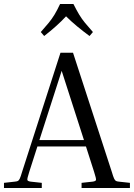

<svg xmlns="http://www.w3.org/2000/svg" viewBox="-22 -945 673 965"><path d="M188 -26V0H-2V-26L52 -32Q63 -33 68 -35.5Q73 -38 77.5 -47.5Q82 -57 89 -81L282 -680H345L540 -81Q547 -57 551.5 -47.5Q556 -38 561 -35.5Q566 -33 576 -32L631 -26V0H388V-26L443 -32Q459 -34 460.5 -40.5Q462 -47 451 -81L410 -209H166L125 -81Q114 -47 115.5 -40.5Q117 -34 133 -32ZM176 -241H400L288 -589ZM445 -784 428 -764Q394 -789 364.5 -813.5Q335 -838 310 -863Q287 -838 259.5 -813.5Q232 -789 200 -764L183 -784Q207 -811 223 -830.5Q239 -850 252 -871.5Q265 -893 280 -925H347Q363 -893 376 -871.5Q389 -850 405 -830.5Q421 -811 445 -784Z"/></svg>

Font: Inria Serif
Style: Regular
Weight: 400
Designer: Black Foundry Team
Foundry: Black Foundry
Version: Version 1.000; ttfautohint (v1.8.3)